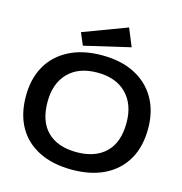

<svg xmlns="http://www.w3.org/2000/svg" viewBox="-118 -920 986 1038"><g transform="rotate(15 375.0 -400.5)"><path d="M376 11Q269 11 192 -27.5Q115 -66 74.5 -137.5Q34 -209 34 -310Q34 -407 74.5 -478.5Q115 -550 192 -589.5Q269 -629 376 -629Q483 -629 559.5 -589.5Q636 -550 677 -478.5Q718 -407 718 -310Q718 -209 677 -137.5Q636 -66 559.5 -27.5Q483 11 376 11ZM376 -87Q480 -87 538.5 -143.5Q597 -200 597 -310Q597 -413 538.5 -472.5Q480 -532 376 -532Q271 -532 213 -472.5Q155 -413 155 -310Q155 -200 213 -143.5Q271 -87 376 -87ZM261 -652 232 -720 477 -812 518 -712Z"/></g></svg>

Font: Inconsolata ExtraExpanded
Style: Bold
Weight: 700
Width: 8
Monospace: yes
Designer: Raph Levien, Cyreal, Brenton Simpson
Foundry: Raph Levien, Cyreal, Google
Version: Version 3.100; ttfautohint (v1.8.4.7-5d5b)